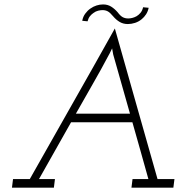

<svg xmlns="http://www.w3.org/2000/svg" viewBox="-20 -863 852 883"><path d="M500.4 -788Q514 -771.8 530.4 -762.1Q546.8 -752.4 568 -752.4Q584.2 -752.4 601 -757.8Q617.8 -763.2 631.8 -774.8Q643.1 -784 651.7 -797.1Q660.3 -810.3 663.7 -827.2Q656 -828.2 650.9 -828.4Q645.8 -828.6 638.1 -829.6Q634.5 -813.8 626.1 -803.9Q617.7 -794 607.9 -788.3Q597.7 -782.7 587.6 -780.4Q577.6 -778.1 570 -778.1Q556 -778.1 545 -783.7Q534 -789.3 521 -806.6Q507 -822.8 491 -832.7Q475 -842.6 453.9 -842.6Q438.9 -842.6 423.9 -837.8Q408.9 -833 395.5 -823.5Q382.3 -814.3 372 -800.2Q361.6 -786.2 358.2 -767.4Q363.7 -766.4 370.1 -766.2Q376.6 -766 382.7 -765Q386.3 -779.3 393.8 -788.6Q401.4 -797.9 410 -803.5Q420 -811.1 431.4 -813.8Q442.8 -816.5 451.2 -816.5Q465.2 -816.5 475.8 -810.7Q486.4 -804.9 500.4 -788ZM39.9 -39.4 35 0H227.8L232.7 -39.4H159.3L306.8 -300.7H588.9Q607.7 -234.9 626 -169.8Q644.3 -104.7 662.5 -39.4H589.5L584.6 0H777.3L782.3 -39.4H704.5Q655.1 -213.6 606.3 -385.4Q557.6 -557.3 508.2 -732Q410.7 -557.3 312.9 -385.4Q215.1 -213.6 117 -39.4ZM329 -340.2Q365.9 -405.7 405.7 -475Q445.6 -544.3 479.4 -608.5Q482 -613.2 484.6 -617.9Q487.2 -622.7 495.6 -640.5L500.6 -612.4L577.8 -340.2Z"/></svg>

Font: Josefin Slab Thin
Style: Italic
Weight: 100
Italic angle: -12°
Designer: Santiago Orozco
Foundry: Typemade
Version: Version 2.000